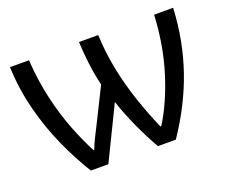

<svg xmlns="http://www.w3.org/2000/svg" viewBox="-94 -681 976 826"><g transform="rotate(-20 394.5 -268.5)"><path d="M765 -537Q758 -391 713 -259Q668 -127 582 0H500Q470 -52 440 -117.5Q410 -183 391 -242L273 0H193Q151 -67 112 -152.5Q73 -238 47.5 -335.5Q22 -433 18 -537H105Q111 -442 131 -356Q151 -270 179 -199.5Q207 -129 234 -78H237Q246 -104 260 -130.5Q274 -157 287 -184L361 -333Q349 -383 342.5 -435.5Q336 -488 334 -537H422Q425 -456 441.5 -375Q458 -294 484 -218Q510 -142 539 -76H543Q597 -162 634 -280.5Q671 -399 678 -537Z"/></g></svg>

Font: Noto IKEA Latin
Style: Regular
Weight: 400
Designer: Monotype Design Team
Foundry: Monotype Imaging Inc.
Version: Version 1.0